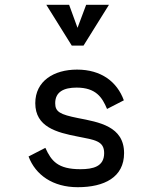

<svg xmlns="http://www.w3.org/2000/svg" viewBox="-20 -770 650 800"><path d="M169 -154 99 -118C128 -41 200 10 304 10C414 10 497 -31 497 -132C497 -244 392 -261 305 -278C230 -293 210 -304 210 -340C210 -388 247 -405 299 -405C380 -405 406 -364 426 -316L496 -352C468 -429 402 -480 301 -480C205 -480 127 -433 127 -340C127 -241 216 -218 304 -201C375 -187 414 -183 414 -132C414 -76 368 -65 315 -65C221 -65 194 -99 169 -154ZM434 -750H339L303 -654L268 -750H173L279 -580H328Z"/></svg>

Font: Necto Mono
Style: Regular
Weight: 400
Designer: Marco Condello
Foundry: Collletttivo
Version: Version 1.300;Glyphs 3.2 (3217)